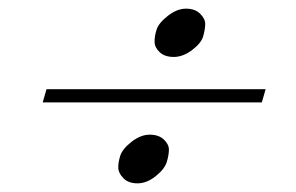

<svg xmlns="http://www.w3.org/2000/svg" viewBox="-20 -574 676 439"><path d="M250.5 -190.4Q250 -202.1 254.9 -217.8Q259.8 -233.4 280.8 -249.8Q301.8 -266.1 322.3 -266.1Q342.8 -266.1 354.5 -255.1Q366.2 -244.1 366.2 -231.9Q366.2 -219.7 361.3 -203.6Q356.4 -187.5 335.9 -171.1Q315.4 -154.8 294.4 -154.8Q273.4 -154.8 262 -166.7Q250.5 -178.7 250.5 -190.4ZM587.4 -370.1 578.6 -339.8H77.6L86.4 -370.1ZM333.5 -478Q333 -490.2 337.9 -505.9Q342.8 -521.5 363.8 -537.8Q384.8 -554.2 405.3 -554.2Q425.8 -554.2 437.5 -542.7Q449.2 -531.2 449.2 -519.5Q449.2 -507.8 444.8 -491.7Q440.4 -475.6 419.4 -459.7Q398.4 -443.8 377.4 -443.8Q356.4 -443.8 345 -454.8Q333.5 -465.8 333.5 -478Z"/></svg>

Font: PlayfairDisplay-BoldItalic
Style: Bold Italic
Weight: 700
Italic angle: -14.9847°
Designer: Claus Eggers Sørensen
Foundry: Claus Eggers Sørensen
Version: Version 1.002;PS 001.002;hotconv 1.0.70;makeotf.lib2.5.58329